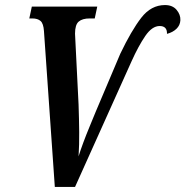

<svg xmlns="http://www.w3.org/2000/svg" viewBox="-20 -740 734 760"><path d="M154 -617Q152 -647 140.5 -657Q129 -667 108 -667H96L106 -714H365L355 -667H335Q306 -667 291.5 -654.5Q277 -642 277 -607Q277 -603 277.5 -596.5Q278 -590 278 -586L291 -326Q293 -267 293.5 -217.5Q294 -168 291 -121Q298 -144 309.5 -175Q321 -206 334.5 -238.5Q348 -271 359 -298L456 -527Q500 -619 539 -669.5Q578 -720 633 -720Q663 -720 679 -701Q695 -682 694 -660Q693 -640 678.5 -626Q664 -612 641 -606Q642 -637 612 -637Q582 -637 555 -597.5Q528 -558 501 -498L277 0H197Z"/></svg>

Font: Noto Serif ExtraCondensed SemiBold
Style: Italic
Weight: 600
Width: 2
Italic angle: -12°
Designer: Monotype Design Team
Foundry: Monotype Imaging Inc.
Version: Version 2.013